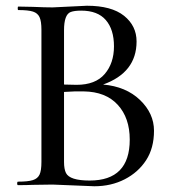

<svg xmlns="http://www.w3.org/2000/svg" viewBox="-20 -648 610 672"><path d="M434.1 -159.2Q434.1 -235.4 392.1 -281.2Q350.1 -327.1 272.9 -328.1Q246.1 -329.1 204.1 -326.2V-81.1Q204.1 -56.2 210.9 -42.5Q224.1 -16.1 293.9 -16.1Q434.1 -16.1 434.1 -159.2ZM204.1 -542V-352.1L248 -351.1Q314 -351.1 346.4 -388.9Q378.9 -426.8 378.9 -485.8Q378.9 -544.9 350.3 -577.9Q321.8 -610.8 264.2 -610.8Q240.2 -610.8 227.5 -606Q204.1 -597.2 204.1 -542ZM458 -502.9Q458 -394 340.8 -352.1Q420.9 -345.2 470 -298.1Q519 -251 519 -190.4Q519 -129.9 491.5 -87.4Q463.9 -44.9 416.5 -20.5Q369.1 3.9 310.1 3.9L164.1 -2L94.2 -1Q76.2 0 43 0Q40 0 40 -6.1Q40 -12.2 43 -12.2Q78.1 -12.2 95 -17.6Q111.8 -22.9 118.4 -36.9Q125 -50.8 125 -81.1V-543.9Q125 -573.7 118.4 -587.9Q111.8 -602.1 95.5 -607.4Q79.1 -612.8 43.9 -612.8Q42 -612.8 42 -618.9Q42 -625 43.9 -625L95.2 -624Q137.2 -622.1 164.1 -622.1L284.2 -627.9Q370.1 -627.9 414.1 -592.8Q458 -557.6 458 -502.9Z"/></svg>

Font: Cormorant-Medium
Style: Regular
Weight: 500
Designer: Christian Thalmann (Catharsis Fonts)
Version: Version 3.000